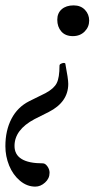

<svg xmlns="http://www.w3.org/2000/svg" viewBox="-64 -442 386 717"><path d="M208 -307.1Q180.2 -307.1 165 -324.5Q149.9 -341.8 149.9 -368.2Q149.9 -393.1 166.5 -407.5Q183.1 -421.9 210.9 -421.9Q237.3 -421.9 253.2 -405.3Q269 -388.7 269 -365.2Q269 -341.3 252 -324.2Q234.9 -307.1 208 -307.1ZM67.9 254.9Q36.6 254.9 10.5 232.9Q-15.6 210.9 -29.8 176.3Q-43.9 141.6 -43.9 104Q-43.9 45.4 -21.2 1.7Q1.5 -42 44.9 -64L106 -94.2Q137.7 -111.3 147.9 -131.8Q158.2 -152.3 158.2 -196.8Q158.2 -201.7 164.3 -204.3Q170.4 -207 173.8 -207Q180.2 -207 180.2 -203.1Q190.9 -147 190.9 -128.9Q190.9 -61 118.2 -23.9L64.9 2.9Q-9.8 42.5 -9.8 103Q-9.8 168 96.2 168Q105 168 113 179.2Q121.1 190.4 121.1 203.1Q121.1 224.6 104.2 239.7Q87.4 254.9 67.9 254.9Z"/></svg>

Font: Junicode SmCond
Style: Italic
Weight: 400
Width: 4
Italic angle: -11°
Designer: Peter S. Baker
Version: Version 2.206